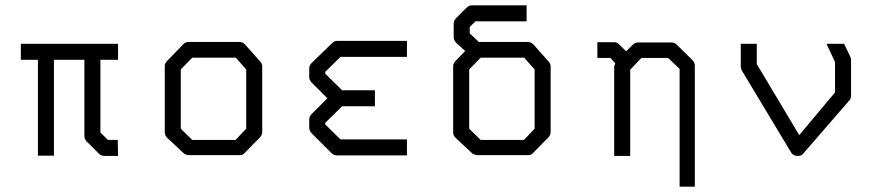

<svg xmlns="http://www.w3.org/2000/svg" viewBox="-20 -634 3280 719"><path d="M58 -410V-470H422V-410H356V-138L384 -110H421L422 -50H372Q359 -50 350 -59L304 -105Q296 -113 296 -126V-410H182V-51H122V-410Z M657 -374V-152L700 -110H862L902 -152V-374L863 -418H700ZM607 -407 668 -470Q675 -477 688 -477H876Q888 -477 898 -467L954 -404Q962 -396 962 -385V-140Q962 -128 953 -119L895 -60Q889 -53 877.5 -53H874H688Q677.5 -53 668 -60L606 -118Q597 -126 597 -140V-387Q597 -397 607 -407Z M1504 -52H1242Q1230 -52 1221 -61L1147 -135Q1138 -144 1138 -156V-186Q1138 -198 1147 -207L1206 -266L1147 -325Q1138 -334 1138 -346V-377Q1138 -389 1147 -398L1221 -470Q1232 -481 1242 -481H1504V-421H1255L1198 -365V-358L1261 -296H1384V-236H1261L1198 -174V-168L1255 -112H1504Z M1772 -477H1956Q1968 -477 1978 -467L2034 -404Q2042 -396 2042 -385V-140Q2042 -128 2033 -119L1975 -60Q1969 -53 1957.5 -53H1954H1768Q1757.5 -53 1748 -60L1686 -118Q1677 -126 1677 -140V-387Q1677 -397 1687 -407L1722 -443L1688 -474Q1679 -483 1679 -496V-545Q1679 -557 1688 -566L1727 -605Q1736 -614 1748 -614H1952V-554H1760L1739 -533V-509L1771 -479ZM1737 -374V-152L1780 -110H1942L1982 -152V-374L1943 -418H1780Z M2325 -442 2349 -466Q2358 -475 2370 -475H2494Q2506 -475 2514 -467L2573 -409Q2582 -400 2582 -388V65H2525V-376L2482 -417H2382L2340 -373V-50H2280V-385Q2280 -387 2284 -397L2266 -417H2217V-476H2280Q2292 -476 2299 -467Z M3141 -470 3164 -422Q3167 -416 3167 -409V-276Q3167 -262.5 3158 -255L2988 -59L2983 -54Q2976.5 -50 2967 -50Q2950 -50 2942 -64L2758 -370Q2754 -378 2754 -386V-470H2814V-394L2973 -128L3107 -288V-402L3075 -470Z"/></svg>

Font: ibm3270
Style: Regular
Weight: 400
Monospace: yes
Version: Version 2.0.3